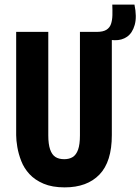

<svg xmlns="http://www.w3.org/2000/svg" viewBox="-20 -798 608 831"><path d="M260 13Q206 13 168.5 -3Q131 -19 107.5 -44.5Q84 -70 72 -101Q60 -132 55 -161.5Q50 -191 50 -213V-660H189V-212Q189 -174 197 -151Q205 -128 220 -118.5Q235 -109 258 -109Q280 -109 295 -118.5Q310 -128 318 -150.5Q326 -173 326 -212V-660H464V-213Q464 -98 410.5 -42.5Q357 13 260 13ZM476 -624 397 -629 399 -660Q426 -660 440.5 -669Q455 -678 460.5 -694.5Q466 -711 466.5 -732.5Q467 -754 466 -778H562Q573 -725 563 -690Q553 -655 530 -639Q507 -623 476 -624Z"/></svg>

Font: Bricolage Grotesque 24pt Condensed
Style: Bold
Weight: 700
Width: 3
Designer: Mathieu Triay
Foundry: Atelier Triay
Version: Version 1.001;gftools[0.9.33.dev8+g029e19f]